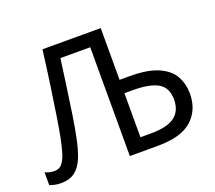

<svg xmlns="http://www.w3.org/2000/svg" viewBox="-121 -878 1179 1053"><g transform="rotate(-20 468.0 -351.5)"><path d="M66 11Q49 11 32 7.5Q15 4 1 -1V-76Q12 -71 26 -67.5Q40 -64 56 -64Q86 -64 103 -87.5Q120 -111 130 -147.5Q140 -184 148 -223Q156 -263 167.5 -336Q179 -409 193 -506Q207 -603 221 -714H561V-412H620Q725 -412 786 -385Q847 -358 872.5 -312Q898 -266 898 -209Q898 -115 835 -57.5Q772 0 635 0H471V-635H297Q287 -561 275.5 -479.5Q264 -398 253 -324Q242 -250 231 -198Q218 -131 199 -84Q180 -37 148.5 -13Q117 11 66 11ZM624 -77Q717 -77 761 -109.5Q805 -142 805 -209Q805 -278 757 -306Q709 -334 609 -334H561V-77Z"/></g></svg>

Font: TSCustom
Style: Regular
Weight: 400
Designer: Monotype Design Team
Foundry: Monotype Imaging Inc.
Version: Version 2.004; ttfautohint (v1.8.3) -l 8 -r 50 -G 200 -x 14 